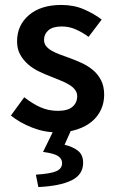

<svg xmlns="http://www.w3.org/2000/svg" viewBox="-20 -523 471 776"><path d="M210 12Q159 12 109.5 -7.5Q60 -27 24 -56L78 -130Q111 -104 143.5 -89.5Q176 -75 214 -75Q254 -75 273 -91.5Q292 -108 292 -134Q292 -149 283 -160.5Q274 -172 259 -181Q244 -190 225 -197.5Q206 -205 187 -213Q163 -222 138 -234Q113 -246 93.5 -263Q74 -280 61.5 -302.5Q49 -325 49 -356Q49 -421 97 -462Q145 -503 228 -503Q279 -503 320 -485Q361 -467 391 -444L338 -374Q312 -393 285.5 -404.5Q259 -416 230 -416Q193 -416 175.5 -400.5Q158 -385 158 -362Q158 -347 166.5 -336.5Q175 -326 189 -318Q203 -310 221.5 -303Q240 -296 260 -289Q285 -280 310 -268.5Q335 -257 355.5 -240Q376 -223 388.5 -198.5Q401 -174 401 -140Q401 -108 388.5 -80.5Q376 -53 352 -32.5Q328 -12 292 0Q256 12 210 12ZM135 233 125 183Q186 179 208.5 168.5Q231 158 231 136Q231 119 215 108Q199 97 154 91L200 -3H270L241 62Q277 71 296.5 87.5Q316 104 316 135Q316 183 269 206Q222 229 135 233Z"/></svg>

Font: Giro Sans Semibold
Style: Regular
Weight: 600
Designer: Paul D. Hunt
Foundry: Adobe Systems Incorporated
Version: Version 1.000;PS 1.0;hotconv 1.0.88;makeotf.lib2.5.647800